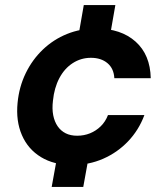

<svg xmlns="http://www.w3.org/2000/svg" viewBox="-20 -636 650 754"><path d="M183 98 214 -73H338L307 98ZM279 -444 309 -616H433L403 -444ZM264 12Q192 12 141 -19Q90 -50 66 -105.5Q42 -161 49 -232Q55 -295 81 -348.5Q107 -402 148.5 -441.5Q190 -481 243 -502.5Q296 -524 358 -524Q455 -524 512.5 -472.5Q570 -421 572 -329H429Q427 -367 402 -388Q377 -409 337 -409Q298 -409 265.5 -388Q233 -367 213 -329Q193 -291 188 -241Q184 -209 189 -183.5Q194 -158 206.5 -140Q219 -122 238 -112.5Q257 -103 283 -103Q310 -103 333.5 -112.5Q357 -122 375.5 -140Q394 -158 404 -184H547Q525 -125 483 -81Q441 -37 385 -12.5Q329 12 264 12Z"/></svg>

Font: DM Sans 12pt
Style: Bold Italic
Weight: 700
Italic angle: -10°
Version: Version 4.004;gftools[0.9.30]